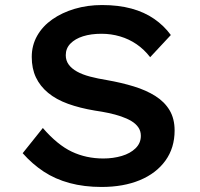

<svg xmlns="http://www.w3.org/2000/svg" viewBox="-20 -732 792 762"><path d="M383 10Q314 10 256.5 -5.5Q199 -21 153.5 -51Q108 -81 70 -124L150 -224Q208 -157 265 -130Q322 -103 390 -103Q429 -103 463 -113Q497 -123 518 -143.5Q539 -164 539 -193Q539 -212 529 -226.5Q519 -241 501.5 -251.5Q484 -262 460.5 -270Q437 -278 411 -283.5Q385 -289 357 -293Q297 -303 250 -320Q203 -337 171 -363.5Q139 -390 122.5 -425Q106 -460 106 -506Q106 -552 127.5 -590Q149 -628 187.5 -655Q226 -682 276.5 -697Q327 -712 385 -712Q450 -712 501.5 -698Q553 -684 592 -657Q631 -630 658 -593L576 -505Q552 -536 522 -556.5Q492 -577 456.5 -587.5Q421 -598 383 -598Q341 -598 309.5 -588Q278 -578 259.5 -559Q241 -540 241 -513Q241 -492 252.5 -476Q264 -460 285.5 -448Q307 -436 337.5 -428Q368 -420 405 -414Q462 -404 511 -389Q560 -374 596.5 -351Q633 -328 653 -294.5Q673 -261 673 -214Q673 -145 636.5 -94.5Q600 -44 535 -17Q470 10 383 10Z"/></svg>

Font: Lexend Exa Medium
Style: Regular
Weight: 500
Designer: Bonnie Shaver-Troup, Thomas Jockin
Foundry: Lexend
Version: Version 1.007